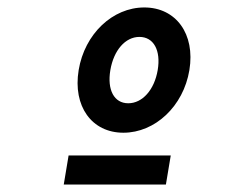

<svg xmlns="http://www.w3.org/2000/svg" viewBox="-20 -724 640 515"><path d="M311 -368C396 -368 472 -439 488 -536C504 -633 452 -704 367 -704C282 -704 207 -633 191 -536C175 -439 226 -368 311 -368ZM324 -447C286 -447 267 -483 276 -536C285 -589 316 -625 354 -625C392 -625 412 -589 403 -536C394 -483 362 -447 324 -447ZM151 -229H425L438 -307H164Z"/></svg>

Font: CommitMono
Style: Bold Italic
Weight: 700
Monospace: yes
Designer: Eigil Nikolajsen
Foundry: Eigil Nikolajsen
Version: Version 1.143